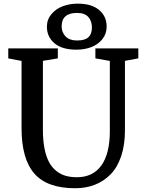

<svg xmlns="http://www.w3.org/2000/svg" viewBox="-20 -1003 780 1031"><path d="M383.3 7.8Q233.4 7.8 164.6 -70.8Q95.7 -149.4 95.7 -315.4V-675.8L24.4 -689.5V-743.2H290.5V-689.5L210.4 -676.3V-304.7Q210.4 -247.1 219.5 -203.1Q228.5 -159.2 244.4 -130.6Q260.3 -102.1 283.7 -84Q307.1 -65.9 333.7 -58.6Q360.4 -51.3 393.1 -51.3Q479 -51.3 524.4 -114.7Q569.8 -178.2 569.8 -298.8V-675.8L492.2 -689.5V-743.2H722.7V-689.5L650.9 -676.3V-302.7Q650.9 -224.1 630.4 -163.6Q609.9 -103 573.2 -66.2Q536.6 -29.3 488.8 -10.7Q440.9 7.8 383.3 7.8ZM393.1 -785.6H393.6Q436.5 -785.6 455.1 -803.2Q473.6 -820.8 473.6 -855.5Q473.6 -890.1 454.1 -911.9Q434.6 -933.6 394 -933.6H393.6Q311 -933.6 311 -861.3Q311 -829.6 332 -807.6Q353 -785.6 393.1 -785.6ZM390.6 -736.3Q312 -736.3 271.5 -771.5Q231 -806.6 231.9 -861.3Q232.4 -899.9 257.3 -928.5Q282.2 -957 318.8 -970.2Q355.5 -983.4 397.5 -983.4H397.9Q472.2 -983.4 512.7 -949Q553.2 -914.6 552.7 -858.9Q552.2 -820.8 529.5 -792.5Q506.8 -764.2 470.7 -750.2Q434.6 -736.3 391.1 -736.3Z"/></svg>

Font: HaufeMerriweather
Style: Regular
Weight: 400
Designer: Eben Sorkin ( eben@eyebytes.com )
Foundry: Eben Sorkin
Version: Version 1.56